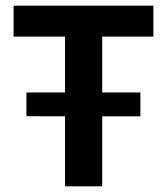

<svg xmlns="http://www.w3.org/2000/svg" viewBox="-20 -659 590 679"><path d="M73.5 -248V-332H476.5V-247.5ZM210 0V-614.5H341.5V0ZM28 -529.5V-639H522.5V-529.5Z"/></svg>

Font: Anek Latin Medium SemiBold
Style: Regular
Weight: 600
Version: Version 1.003